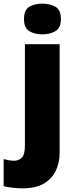

<svg xmlns="http://www.w3.org/2000/svg" viewBox="-71 -796 415 1056"><path d="M61 -691Q61 -742 90.5 -759Q120 -776 162 -776Q203 -776 233.5 -759Q264 -742 264 -691Q264 -642 233.5 -624.5Q203 -607 162 -607Q120 -607 90.5 -624.5Q61 -642 61 -691ZM52 240Q29 240 -1 236.5Q-31 233 -51 228V79Q-35 83 -21.5 85.5Q-8 88 8 88Q31 88 48.5 71.5Q66 55 66 5V-553H257V45Q257 95 237.5 139.5Q218 184 173 212Q128 240 52 240Z"/></svg>

Font: Noto Sans Myanmar Black
Style: Regular
Weight: 900
Designer: Monotype Design Team
Foundry: Monotype Imaging Inc.
Version: Version 2.107; ttfautohint (v1.8.4.7-5d5b)